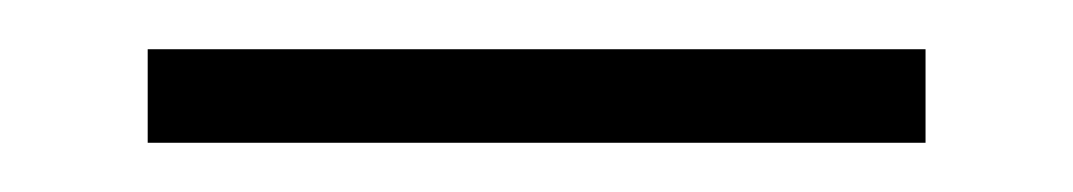

<svg xmlns="http://www.w3.org/2000/svg" viewBox="-20 -333 436 78"><path d="M40 -275V-313H356V-275Z"/></svg>

Font: Stick No Bills ExtraLight
Style: Regular
Weight: 200
Designer: Kosala Senevirathne, Siva Puranthara, Lasantha Premarathna, Tharique Azeez
Foundry: mooniak
Version: Version 2.000